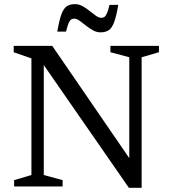

<svg xmlns="http://www.w3.org/2000/svg" viewBox="-20 -905 831 932"><path d="M132.5 -55.5V-621.5L46.5 -651.5V-682.5H233.5L634.5 -98L607.5 -62V-627L516 -651.5V-682.5H751.5V-651.5L667.5 -627V6.5H605.5L175 -614.5L192.5 -626.5V-55.5L284 -30.5V0H48.5V-30.5ZM554 -881.5Q545 -826.5 534.2 -797.8Q523.5 -769 508 -758.5Q492.5 -748 468 -748Q449 -748 431 -758Q413 -768 396.8 -781.2Q380.5 -794.5 366.2 -804.5Q352 -814.5 340 -814.5Q331.5 -814.5 325 -810Q318.5 -805.5 312.8 -792Q307 -778.5 300.5 -751.5H258Q267.5 -806.5 278 -835.2Q288.5 -864 304.2 -874.5Q320 -885 344 -885Q363 -885 381 -875Q399 -865 415.2 -851.8Q431.5 -838.5 445.8 -828.5Q460 -818.5 472 -818.5Q480.5 -818.5 487 -823Q493.5 -827.5 499.5 -841.2Q505.5 -855 511.5 -881.5Z"/></svg>

Font: Newsreader
Style: Regular
Weight: 400
Designer: Hugues Gentile
Foundry: Production Type
Version: Version 1.003